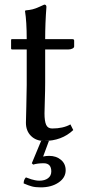

<svg xmlns="http://www.w3.org/2000/svg" viewBox="-20 -598 380 828"><path d="M168 106Q142.6 106 123 111.8L117.2 106L157.2 9.8H169.9Q135.3 9.8 113.5 -12Q91.8 -33.7 91.8 -68.8Q91.8 -80.1 93.5 -138.7Q95.2 -197.3 95.2 -231V-384.8H32.2Q27.8 -384.8 27.8 -389.2V-424.8Q27.8 -429.2 30.8 -429.2H95.2Q95.2 -504.9 87.9 -549.8L89.8 -553.2Q108.4 -554.7 120.8 -557.9Q133.3 -561 150.4 -568.8Q167.5 -576.7 170.9 -578.1Q180.2 -578.1 180.2 -567.9Q174.8 -497.1 174.8 -429.2H292Q299.8 -429.2 299.8 -422.9V-397.9Q299.8 -392.1 292 -388.4Q284.2 -384.8 275.9 -384.8H174.8V-242.2Q174.8 -208.5 173.3 -164.3Q171.9 -120.1 171.9 -108.9Q171.9 -75.7 179 -59.8Q186 -43.9 205.1 -43.9Q252.4 -43.9 283.7 -61.5L295.9 -37.1Q246.1 9.8 169.9 9.8H190.9L166 77.1Q177.7 74.2 191.9 74.2Q222.7 74.2 242.9 91.3Q263.2 108.4 263.2 136.2Q263.2 168.5 232.4 189.2Q201.7 210 155.8 210Q133.3 210 118.2 206.1Q103 202.1 82 192.9Q82 176.8 91.8 167Q108.9 173.3 115.2 175.3Q121.6 177.2 130.9 179.2Q140.1 181.2 149.9 181.2Q172.9 181.2 187 170.7Q201.2 160.2 201.2 141.1Q201.2 106 168 106Z"/></svg>

Font: Linux Biolinum
Style: Regular
Weight: 400
Designer: Philipp H. Poll
Foundry: Philipp H. Poll
Version: Version 0.6.4